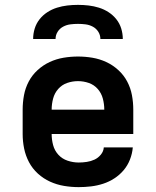

<svg xmlns="http://www.w3.org/2000/svg" viewBox="-20 -760 640 788"><path d="M303 8Q273 8 243 3Q213 -2 185.5 -14.5Q158 -27 135.5 -47.5Q113 -68 99 -94.5Q85 -121 79 -150.5Q73 -180 73 -210V-310Q73 -340 78.5 -369.5Q84 -399 98 -425.5Q112 -452 134.5 -472.5Q157 -493 184 -505.5Q211 -518 240.5 -523Q270 -528 300 -528Q330 -528 359.5 -523Q389 -518 416 -505.5Q443 -493 465.5 -472.5Q488 -452 502 -425.5Q516 -399 521.5 -369.5Q527 -340 527 -310V-210H192Q192 -187 198 -164.5Q204 -142 219.5 -125Q235 -108 257.5 -100.5Q280 -93 303 -93Q319 -93 336 -95.5Q353 -98 368 -105Q383 -112 394 -125.5Q405 -139 406 -155H525Q523 -130 513.5 -105.5Q504 -81 487.5 -61.5Q471 -42 449.5 -28Q428 -14 403.5 -6Q379 2 353.5 5Q328 8 303 8ZM192 -310H408Q408 -333 402 -355.5Q396 -378 381 -395Q366 -412 344.5 -419.5Q323 -427 300 -427Q277 -427 255.5 -419.5Q234 -412 219 -395Q204 -378 198 -355.5Q192 -333 192 -310ZM116 -600Q116 -622 122.5 -643Q129 -664 142.5 -681Q156 -698 174.5 -710Q193 -722 214 -728.5Q235 -735 256.5 -737.5Q278 -740 300 -740Q322 -740 343.5 -737.5Q365 -735 386 -728.5Q407 -722 425.5 -710Q444 -698 457.5 -681Q471 -664 477.5 -643Q484 -622 484 -600H392Q392 -616 383.5 -629.5Q375 -643 361 -650.5Q347 -658 331.5 -660Q316 -662 300 -662Q284 -662 268.5 -660Q253 -658 239 -650.5Q225 -643 216.5 -629.5Q208 -616 208 -600Z"/></svg>

Font: Iosevka Book
Style: Bold
Weight: 700
Designer: Belleve Invis
Foundry: Belleve Invis
Version: Version 28.0.7; ttfautohint (v1.8.3)